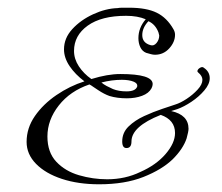

<svg xmlns="http://www.w3.org/2000/svg" viewBox="-20 -573 576 498"><path d="M237 -95Q183 -95 140.5 -109Q98 -123 73.5 -148Q49 -173 49 -205Q49 -241 70.5 -272Q92 -303 126.5 -326.5Q161 -350 199 -362Q175 -380 160.5 -401.5Q146 -423 146 -445Q146 -474 167.5 -497.5Q189 -521 221.5 -536Q254 -551 285 -552Q290 -553 297.5 -553Q305 -553 315 -553Q360 -553 386.5 -540Q413 -527 430 -497Q434 -490 434 -483Q434 -464 419 -447.5Q404 -431 382 -431Q377 -431 371.5 -432.5Q366 -434 359 -436Q349 -440 344 -450.5Q339 -461 339 -474Q339 -501 358 -523Q337 -532 307 -532Q243 -532 207.5 -506.5Q172 -481 172 -441Q172 -420 184.5 -401Q197 -382 217 -368Q259 -381 292 -381Q376 -381 376 -355Q376 -350 373 -344Q366 -331 348.5 -324.5Q331 -318 309 -318Q284 -318 264 -324Q250 -329 235 -339Q227 -344 221.5 -348Q216 -352 212 -354Q162 -337 132.5 -299.5Q103 -262 103 -219Q103 -178 126 -153.5Q149 -129 185 -118.5Q221 -108 258 -108Q305 -108 344 -127Q385 -145 409.5 -173.5Q434 -202 434 -228Q434 -262 397 -275Q321 -245 321 -206Q321 -189 308 -189Q297 -189 297 -206Q297 -229 313.5 -245Q330 -261 354 -272Q378 -283 400.5 -290.5Q423 -298 435 -302Q448 -306 464 -316.5Q480 -327 492.5 -340.5Q505 -354 505 -366Q505 -376 494 -385Q492 -387 492 -388Q492 -393 498.5 -397Q505 -401 509 -397Q524 -387 524 -370Q524 -355 510 -338.5Q496 -322 476.5 -309Q457 -296 440 -290L424 -285Q469 -275 469 -239Q469 -232 464 -214Q455 -187 428 -160Q400 -133 352 -114Q304 -95 237 -95ZM370 -456Q379 -453 386 -461.5Q393 -470 393 -481Q393 -481 391 -489Q383 -510 365 -518Q349 -501 349 -482Q349 -462 370 -456ZM308 -336Q332 -336 336 -349V-351Q336 -357 327 -361Q315 -366 296 -366Q270 -366 243 -359Q249 -354 256.5 -350Q264 -346 273 -342Q288 -336 308 -336Z"/></svg>

Font: Allison
Style: Regular
Weight: 400
Designer: Robert E. Leuschke
Foundry: Robert E. Leuschke
Version: Version 1.010; ttfautohint (v1.8.3)